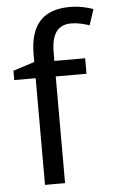

<svg xmlns="http://www.w3.org/2000/svg" viewBox="-54 -802 496 839"><g transform="rotate(-5 193.5 -382.5)"><path d="M332 -468H197V0H109V-468H15V-509L109 -539V-570Q109 -639 129.5 -682Q150 -725 189 -745Q228 -765 283 -765Q315 -765 341.5 -759.5Q368 -754 387 -747L364 -678Q348 -683 327 -688Q306 -693 284 -693Q240 -693 218.5 -663.5Q197 -634 197 -571V-536H332Z"/></g></svg>

Font: Noto Sans Tangsa
Style: Regular
Weight: 400
Designer: David Williams
Foundry: Google LLC
Version: Version 1.504